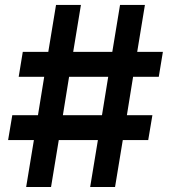

<svg xmlns="http://www.w3.org/2000/svg" viewBox="-20 -747 683 767"><path d="M340.2 0 371.1 -187.5H214.8L183.9 0H84.5L115.4 -187.5H12.4L29.1 -286.9H131.7L156.6 -440.3H54.7L71 -539.8H172.9L203.8 -727.3H303.3L272.4 -539.8H428.6L459.5 -727.3H558.9L528.1 -539.8H630.7L614.3 -440.3H511.7L486.9 -286.9H588.8L572.1 -187.5H470.5L439.6 0ZM231.2 -286.9H387.4L412.3 -440.3H256Z"/></svg>

Font: Inter UI Semi Bold
Style: Regular
Weight: 600
Designer: Rasmus Andersson
Foundry: rsms
Version: 3.2;8d6f07862